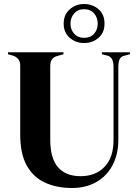

<svg xmlns="http://www.w3.org/2000/svg" viewBox="-20 -921 689 959"><path d="M339 18Q263 18 204.5 -9Q146 -36 113.5 -94.5Q81 -153 81 -249V-594Q81 -632 42 -644L20 -650V-660H297V-650L268 -642Q231 -633 231 -592V-223Q231 -130 270 -85.5Q309 -41 382 -41Q458 -41 502.5 -88Q547 -135 547 -221V-588Q547 -608 540.5 -623.5Q534 -639 514 -644L489 -650V-660H629V-650L602 -643Q583 -639 577 -624Q571 -609 571 -589V-223Q571 -150 542 -95.5Q513 -41 461 -11.5Q409 18 339 18ZM400 -706Q359 -706 328.5 -732Q298 -758 298 -803Q298 -848 328.5 -874.5Q359 -901 400 -901Q441 -901 471.5 -875.5Q502 -850 502 -803Q502 -757 471.5 -731.5Q441 -706 400 -706ZM400 -732Q432 -732 450 -752.5Q468 -773 468 -803Q468 -833 450 -854Q432 -875 400 -875Q369 -875 350.5 -854Q332 -833 332 -803Q332 -773 350.5 -752.5Q369 -732 400 -732Z"/></svg>

Font: DeepMind Serif Display
Style: Regular
Weight: 400
Designer: Frank Grießhammer / Modifications: Colophon Foundry
Foundry: Colophon Foundry
Version: Version 5.003; ttfautohint (v1.8.2)